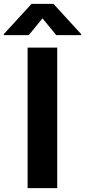

<svg xmlns="http://www.w3.org/2000/svg" viewBox="-96 -974 440 994"><path d="M46.9 -727.5H200.2V0H46.9ZM-76.2 -792V-797.4L67.4 -954.1H180.7L324.2 -797.4V-792H195.3L124 -878.9L52.7 -792Z"/></svg>

Font: Inter Tight Stencil
Style: Bold
Weight: 700
Designer: Rasmus Andersson
Foundry: rsms
Version: Version 3.004;Glyphs 3.1.2 (3151)